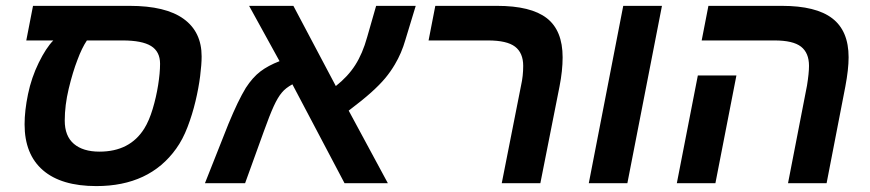

<svg xmlns="http://www.w3.org/2000/svg" viewBox="-20 -626 2974 656"><path d="M582 -118.2Q490.7 9.8 309.1 9.8Q189.5 9.8 126.7 -44.4Q64 -98.6 64 -201.2Q64 -248 75.7 -304.2Q87.4 -360.8 112.3 -411.6Q137.2 -462.4 162.1 -487.8H69.8L92.8 -606H422.9Q545.9 -606 607.4 -561.5Q668.9 -517.1 668.9 -433.1Q668.9 -406.2 663.8 -365.7Q658.7 -325.2 647.9 -280Q637.2 -234.9 620.8 -192.1Q604.5 -149.4 582 -118.2ZM276.9 -487.8Q259.8 -462.4 244.6 -421.4Q228.5 -379.9 214.8 -323Q201.2 -266.1 201.2 -213.9Q201.2 -161.1 232.4 -134.5Q263.7 -107.9 319.8 -107.9Q423.8 -107.9 473.1 -187Q489.7 -213.9 501.7 -253.9Q513.7 -293.9 520.3 -335.4Q526.9 -377 526.9 -408.2Q526.9 -449.7 496.1 -468.8Q465.3 -487.8 398.9 -487.8Z M881.3 -176.8 817.4 0H680.2L760.3 -202.1Q777.3 -243.2 791.7 -273.2Q806.2 -303.2 819.8 -325.7Q843.3 -361.8 869.6 -381.8Q896 -401.9 935.1 -417L831.1 -606H982.4L1127.4 -332Q1168.9 -364.7 1193.8 -403.8Q1218.8 -442.9 1234.4 -499L1265.1 -606H1400.4L1365.2 -490.2Q1352.1 -444.3 1329.1 -405.8Q1314.5 -380.9 1295.9 -358.6Q1277.3 -336.4 1248.3 -310.3Q1219.2 -284.2 1171.4 -248L1305.2 0H1157.2L979 -337.9Q955.6 -325.2 942.9 -309.6Q929.2 -293.5 915.3 -263.2Q901.4 -232.9 881.3 -176.8Z M1891.6 -330.1 1826.2 0H1694.3L1760.3 -334Q1767.6 -366.2 1767.6 -400.9Q1767.6 -445.3 1739.7 -466.6Q1711.9 -487.8 1647.5 -487.8H1444.3L1467.3 -606H1678.2Q1793.9 -606 1848.1 -564Q1902.3 -522 1902.3 -430.2Q1902.3 -384.3 1891.6 -330.1Z M2241.7 -606 2123.5 0H1991.7L2109.4 -606Z M2868.2 -330.1 2804.2 0H2672.4L2737.3 -334Q2744.1 -376 2744.1 -400.9Q2744.1 -445.3 2716.8 -466.6Q2689.5 -487.8 2626.5 -487.8H2377.4L2400.4 -606H2651.4Q2768.1 -606 2823.7 -563.2Q2879.4 -520.5 2879.4 -430.2Q2879.4 -389.2 2868.2 -330.1ZM2496.1 -368.2 2424.3 0H2292.5L2364.3 -368.2Z"/></svg>

Font: Arimo
Style: Bold Italic
Weight: 700
Italic angle: -12°
Designer: Steve Matteson
Foundry: Monotype Imaging Inc.
Version: Version 1.33